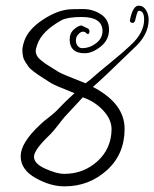

<svg xmlns="http://www.w3.org/2000/svg" viewBox="-20 -655 545 678"><path d="M457 -582Q453 -571 444 -575Q437 -578 439 -585Q449 -635 470 -635Q486 -635 495.5 -619.5Q505 -604 505 -586Q505 -531 452 -484Q338 -373 308 -348Q420 -290 420 -200Q420 -110 357 -53.5Q294 3 209 3Q208 3 206 3Q158 3 105.5 -26.5Q53 -56 53 -103.5Q53 -151 123 -216Q133 -226 153.5 -241.5Q174 -257 190.5 -275Q207 -293 243 -326Q174 -353 160.5 -361.5Q147 -370 133 -379Q119 -388 114 -391.5Q109 -395 97.5 -403.5Q86 -412 81.5 -418.5Q77 -425 70.5 -434.5Q64 -444 61.5 -455Q59 -466 59 -478Q59 -490 66 -511Q80 -551 130 -584.5Q180 -618 225 -622Q240 -623 274 -623Q308 -623 336.5 -604.5Q365 -586 365 -550Q365 -514 335.5 -490.5Q306 -467 279 -467Q252 -467 239 -479.5Q226 -492 226 -515Q226 -538 241.5 -551.5Q257 -565 268 -565L291 -554Q298 -549 295.5 -540Q293 -531 284 -538V-539Q272 -548 260 -537.5Q248 -527 248 -513.5Q248 -500 254.5 -492.5Q261 -485 270 -485Q297 -485 319.5 -502.5Q342 -520 342 -545Q342 -595 268 -595Q220 -595 198 -584Q127 -545 111 -496Q106 -481 106 -474.5Q106 -468 110 -459.5Q114 -451 124.5 -442.5Q135 -434 140.5 -430Q146 -426 160.5 -417.5Q175 -409 186 -401.5Q197 -394 282 -361Q299 -373 309.5 -383Q320 -393 368.5 -432.5Q417 -472 441 -495Q489 -539 489 -586Q489 -617 470 -617Q466 -617 461.5 -600Q457 -583 457 -582ZM157 -180Q100 -126 100 -101.5Q100 -77 140.5 -59Q181 -41 206 -41Q275 -41 324 -85.5Q373 -130 374 -198Q374 -232 347 -262Q317 -296 273 -311V-312L209 -243Q201 -234 185 -213Q169 -192 157 -180Z"/></svg>

Font: Ruge Boogie
Style: Regular
Weight: 400
Version: Version 1.003